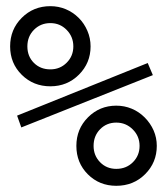

<svg xmlns="http://www.w3.org/2000/svg" viewBox="-20 -600 540 620"><path d="M282.2 -128.9Q282.2 -97.7 303.2 -76.2Q324.2 -54.7 355.5 -54.7Q387.7 -54.7 409.2 -76.2Q430.7 -97.7 430.7 -128.9Q430.7 -160.2 408.7 -182.1Q386.7 -204.1 355.5 -204.1Q324.2 -204.1 303.2 -182.6Q282.2 -161.1 282.2 -128.9ZM226.6 -128.9Q226.6 -183.6 264.2 -221.2Q301.8 -258.8 355.5 -258.8Q381.8 -258.8 405.3 -249Q428.7 -239.3 447.3 -220.7Q465.8 -202.1 476.1 -178.7Q486.3 -155.3 486.3 -128.9Q486.3 -75.2 448.7 -37.6Q411.1 0 355.5 0Q300.8 0 263.7 -37.1Q226.6 -74.2 226.6 -128.9ZM48.8 -188.5 35.2 -226.6 457 -396.5 473.6 -357.4ZM68.4 -450.2Q68.4 -418 89.4 -397Q110.4 -376 142.6 -376Q173.8 -376 195.3 -397.5Q216.8 -418.9 216.8 -450.2Q216.8 -481.4 195.3 -503.4Q173.8 -525.4 142.6 -525.4Q111.3 -525.4 89.8 -503.9Q68.4 -482.4 68.4 -450.2ZM12.7 -450.2Q12.7 -504.9 50.3 -542.5Q87.9 -580.1 142.6 -580.1Q168.9 -580.1 192.4 -570.3Q215.8 -560.5 234.4 -542Q252 -524.4 262.2 -500.5Q272.5 -476.6 272.5 -450.2Q272.5 -396.5 234.9 -358.9Q197.3 -321.3 142.6 -321.3Q87.9 -321.3 50.3 -358.4Q12.7 -395.5 12.7 -450.2Z"/></svg>

Font: BabelStone Mayan Numerals
Style: Regular
Weight: 400
Designer: Andrew West
Foundry: BabelStone
Version: Version 11.000 June 09, 2018